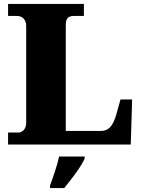

<svg xmlns="http://www.w3.org/2000/svg" viewBox="-20 -734 717 975"><path d="M21 0H644L651 -229H592L571 -154C553 -89 528 -69 492 -69H314V-604C314 -636 321 -653 357 -653H406V-714H21V-653H66C92 -653 113 -636 113 -602V-109C113 -78 92 -61 74 -61H21ZM234 208V221H306C342 177 392 113 410 71V61H280C272 102 248 171 234 208Z"/></svg>

Font: Noto Serif Thai Black
Style: Regular
Weight: 900
Designer: Monotype Design Team
Foundry: Monotype Imaging Inc.
Version: Version 2.002